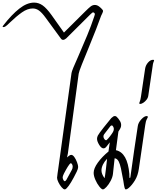

<svg xmlns="http://www.w3.org/2000/svg" viewBox="-320 -1444 1209 1474"><path d="M118 -79Q118 -85 122 -113Q123 -116 126 -140L229 -883Q231 -902 281 -1012Q321 -1104 350 -1174Q379 -1244 403 -1316Q410 -1336 408 -1339Q407 -1342 403 -1345.5Q399 -1349 394 -1349Q389 -1349 372 -1332L188 -1149Q175 -1138 164 -1138Q158 -1138 153.5 -1141.5Q149 -1145 143 -1154L31 -1307Q2 -1347 -20.5 -1363Q-43 -1379 -68 -1379Q-109 -1379 -151.5 -1349Q-194 -1319 -243 -1272Q-270 -1245 -280 -1240Q-288 -1236 -294 -1236Q-300 -1236 -300 -1240Q-299 -1242 -297 -1245Q-295 -1248 -293 -1251Q-230 -1332 -171.5 -1378Q-113 -1424 -58 -1424Q-23 -1424 7.5 -1402.5Q38 -1381 76 -1328L171 -1194L332 -1354Q361 -1383 376 -1394.5Q391 -1406 408 -1406Q425 -1406 441 -1394Q457 -1382 467 -1369Q471 -1365 471 -1359Q471 -1354 465.5 -1342Q460 -1330 456 -1322Q429 -1244 358 -1071Q331 -1006 308.5 -949.5Q286 -893 284 -878L201 -265Q201 -263 195 -237L196 -236Q215 -255 227 -255Q239 -255 251 -238Q263 -221 271.5 -198Q280 -175 280 -162Q280 -149 269 -126Q221 -28 192 1Q184 10 177 10Q167 10 153 -6.5Q139 -23 128.5 -44.5Q118 -66 118 -79ZM190 -64 231 -139Q238 -151 238 -165Q238 -174 233.5 -182.5Q229 -191 223 -191Q220 -191 212 -181Q200 -165 187 -141.5Q174 -118 171 -112Q161 -91 161 -83Q161 -74 166 -63.5Q171 -53 177 -53Q183 -53 190 -64Z M399 -117Q399 -151 431 -195.5Q463 -240 513 -281L516 -304L523 -350H522L496 -317Q486 -305 475 -305Q458 -305 441.5 -332Q425 -359 425 -378Q425 -387 427.5 -393.5Q430 -400 431 -403Q440 -420 476.5 -466Q513 -512 534 -537Q544 -546 549.5 -549.5Q555 -553 562 -553Q571 -553 576 -547Q581 -543 588 -534Q595 -525 599 -518Q610 -502 610 -484Q610 -472 605.5 -462Q601 -452 589 -434L570 -291Q659 -272 673 -109Q673 -101 673 -93Q673 -85 674 -81Q675 -77 677 -77Q679 -77 681 -84L710 -290L738 -477Q742 -503 765 -528Q788 -553 806 -553Q815 -553 815 -546Q815 -543 807 -528.5Q799 -514 795 -484L746 -148Q739 -97 716 -59.5Q693 -22 668 -1Q655 10 647 10Q642 10 640 6.5Q638 3 636 -4Q632 -19 627 -55Q616 -117 608.5 -151Q601 -185 591 -205Q579 -227 560 -229L547 -108Q544 -83 529.5 -55.5Q515 -28 497.5 -9Q480 10 470 10Q460 10 442.5 -12Q425 -34 412 -64Q399 -94 399 -117ZM501 -371Q510 -379 524 -397Q538 -415 547 -430Q554 -442 554 -454Q554 -462 549 -471.5Q544 -481 538 -481Q533 -481 528 -476L480 -414Q474 -406 474 -397Q474 -386 481 -376.5Q488 -367 495 -367Q497 -367 501 -371ZM483 -77Q486 -88 492.5 -141Q499 -194 502 -224H501Q481 -203 470 -180Q459 -157 459 -136Q459 -108 482 -77Z M749 -652Q749 -655 753.5 -665Q758 -675 762 -701L794 -916Q798 -943 816.5 -964Q835 -985 855 -985Q858 -985 860.5 -984Q863 -983 863 -980Q863 -977 859.5 -969.5Q856 -962 854 -951L819 -713Q817 -694 805.5 -679Q794 -664 780 -655Q766 -646 756 -646Q749 -646 749 -652Z"/></svg>

Font: Charm
Style: Regular
Weight: 400
Designer: Katatrad Aksorn Co.,Ltd.
Foundry: Cadson Demak Co.,Ltd.
Version: Version 1.001